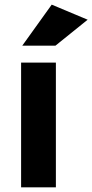

<svg xmlns="http://www.w3.org/2000/svg" viewBox="-20 -808 398 828"><path d="M71 -538H221V0H71ZM219 -611H76L203 -788L358 -723Z"/></svg>

Font: Montreal
Style: Bold
Weight: 700
Designer: Julieta Ulanovsky, usr_local_share
Foundry: Julieta Ulanovsky, usr_local_share
Version: Version 2.001